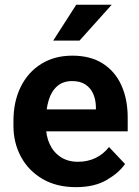

<svg xmlns="http://www.w3.org/2000/svg" viewBox="-20 -770 579 800"><path d="M296.6 9.8Q215.5 9.8 157.1 -24.4Q98.7 -58.6 67.4 -116.7Q36 -174.9 36 -246.2V-265.5Q36 -346.4 66.2 -407.8Q96.4 -469.1 151.7 -503.6Q207 -538.1 281.3 -538.1Q356.7 -538.1 408.1 -505.5Q459.4 -472.9 485.7 -414.8Q512.1 -356.7 512.1 -279.3V-222.9H95.3V-314.3H379.6V-324.6Q379.1 -354.5 368.4 -378.9Q357.7 -403.3 336.1 -417.8Q314.6 -432.2 280.5 -432.2Q242.7 -432.2 218.4 -411Q194.1 -389.8 182.8 -352.2Q171.4 -314.6 171.4 -265.5V-246.2Q171.4 -202.8 187.3 -168.9Q203.2 -135 233.3 -115.4Q263.3 -95.9 305 -95.9Q344.3 -95.9 377.2 -111.3Q410.2 -126.8 434.2 -157.4L500.9 -86.7Q476.1 -50.3 424.9 -20.3Q373.7 9.8 296.6 9.8ZM201.8 -600.9 297.7 -750.3H445.5L311.4 -600.9Z"/></svg>

Font: Vazirmatn
Style: Regular
Weight: 400
Designer: Saber Rastikerdar
Foundry: Saber Rastikerdar
Version: Version 33.003;September 2, 2022;FontCreator 14.0.0.2862 64-